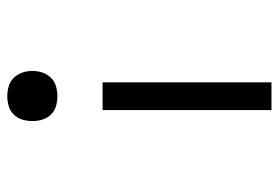

<svg xmlns="http://www.w3.org/2000/svg" viewBox="-142 -634 783 540"><g transform="rotate(90 250.0 -363.5)"><path d="M211 -260V-735H289V-260ZM250 8Q236 8 222 4Q208 0 198 -10.5Q188 -21 183.5 -34.5Q179 -48 179 -63Q179 -77 183.5 -90.5Q188 -104 198 -114.5Q208 -125 222 -129Q236 -133 250 -133Q264 -133 278 -129Q292 -125 302 -114.5Q312 -104 316 -90.5Q320 -77 320 -63Q320 -48 316 -34.5Q312 -21 302 -10.5Q292 0 278 4Q264 8 250 8Z"/></g></svg>

Font: Iosevka srxl
Style: Regular
Weight: 400
Monospace: yes
Designer: Belleve Invis
Foundry: Belleve Invis
Version: Version 33.0.1; ttfautohint (v1.8.3)